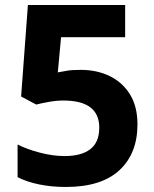

<svg xmlns="http://www.w3.org/2000/svg" viewBox="-20 -734 612 764"><path d="M301 -456Q366 -456 417 -431Q468 -406 497.5 -358Q527 -310 527 -239Q527 -123 455 -56.5Q383 10 242 10Q186 10 136.5 0Q87 -10 50 -29V-159Q87 -140 139 -126.5Q191 -113 237 -113Q304 -113 339.5 -140.5Q375 -168 375 -226Q375 -334 232 -334Q204 -334 174 -328.5Q144 -323 124 -318L64 -350L91 -714H478V-586H223L210 -446Q227 -449 246.5 -452.5Q266 -456 301 -456Z"/></svg>

Font: Noto IKEA Arabic
Style: Bold
Weight: 700
Designer: Monotype Design Team
Foundry: Monotype Imaging Inc.
Version: Version 1.200